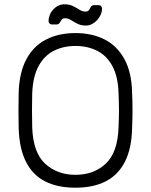

<svg xmlns="http://www.w3.org/2000/svg" viewBox="-20 -864 702 894"><path d="M331 10Q248 10 190 -19.5Q132 -49 101 -110.5Q70 -172 67 -266Q66 -311 66 -350Q66 -389 67 -434Q70 -527 103 -588.5Q136 -650 194.5 -680Q253 -710 331 -710Q409 -710 467.5 -680Q526 -650 559.5 -588.5Q593 -527 595 -434Q597 -389 597 -350Q597 -311 595 -266Q593 -172 561.5 -110.5Q530 -49 472 -19.5Q414 10 331 10ZM331 -50Q417 -50 472.5 -102Q528 -154 532 -271Q534 -316 534 -350Q534 -384 532 -429Q530 -507 503.5 -556Q477 -605 432.5 -627.5Q388 -650 331 -650Q275 -650 230.5 -627.5Q186 -605 159.5 -556Q133 -507 130 -429Q129 -384 129 -350Q129 -316 130 -271Q134 -154 190 -102Q246 -50 331 -50ZM380 -745Q357 -745 340.5 -753.5Q324 -762 310.5 -770.5Q297 -779 283 -779Q272 -779 267 -772Q262 -765 257.5 -757.5Q253 -750 242 -750H222Q215 -750 210.5 -755Q206 -760 206 -766Q206 -780 211.5 -794Q217 -808 227.5 -819.5Q238 -831 251.5 -837.5Q265 -844 280 -844Q304 -844 320.5 -835.5Q337 -827 350.5 -818.5Q364 -810 378 -810Q390 -810 394.5 -817.5Q399 -825 403.5 -832.5Q408 -840 419 -840H439Q447 -840 451 -835Q455 -830 455 -824Q455 -810 449 -796Q443 -782 432.5 -770.5Q422 -759 408.5 -752Q395 -745 380 -745Z"/></svg>

Font: Rubik Light
Style: Regular
Weight: 300
Designer: Hubert and Fischer
Foundry: Hubert and Fischer
Version: Version 2.300;gftools[0.9.30]